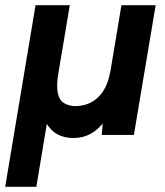

<svg xmlns="http://www.w3.org/2000/svg" viewBox="-46 -520 635 740"><path d="M-26 200 91 -500H223L154 -89L142 -88L94 200ZM237 12Q166 12 132.5 -45.5Q99 -103 118 -218L179 -240Q171 -190 176.5 -162.5Q182 -135 199.5 -123.5Q217 -112 242 -111Q297 -111 332.5 -145.5Q368 -180 378 -241L421 -234Q402 -115 355.5 -51.5Q309 12 237 12ZM346 0 354 -92 422 -500H554L470 0Z"/></svg>

Font: Figtree Light
Style: Bold Italic
Weight: 700
Italic angle: -9.5°
Version: Version 2.000